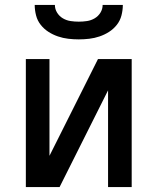

<svg xmlns="http://www.w3.org/2000/svg" viewBox="-20 -760 640 780"><path d="M85 0V-520H181V-127L378 -520H515V0H419V-393L222 0ZM300 -600Q279 -600 257.5 -602.5Q236 -605 215.5 -612Q195 -619 177 -630.5Q159 -642 145.5 -659Q132 -676 126.5 -697.5Q121 -719 121 -740H203Q203 -723 212 -708.5Q221 -694 235.5 -685.5Q250 -677 266.5 -674.5Q283 -672 300 -672Q317 -672 333.5 -674.5Q350 -677 364.5 -685.5Q379 -694 388 -708.5Q397 -723 397 -740H479Q479 -719 473.5 -697.5Q468 -676 454.5 -659Q441 -642 423 -630.5Q405 -619 384.5 -612Q364 -605 342.5 -602.5Q321 -600 300 -600Z"/></svg>

Font: Iosevka Aile Medium
Style: Regular
Weight: 500
Designer: Belleve Invis
Foundry: Belleve Invis
Version: Version 27.3.5; ttfautohint (v1.8.4)